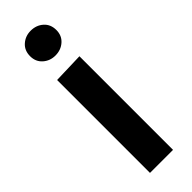

<svg xmlns="http://www.w3.org/2000/svg" viewBox="-249 -746 760 760"><g transform="rotate(-45 131.5 -366.0)"><path d="M131 -593Q101 -593 79.5 -612Q58 -631 58 -662Q58 -694 79.5 -713Q101 -732 131 -732Q162 -732 183.5 -713Q205 -694 205 -662Q205 -631 183.5 -612Q162 -593 131 -593ZM67 -520 196 -524V0H67Z"/></g></svg>

Font: Murecho Medium
Style: Regular
Weight: 500
Designer: Neil Summerour
Foundry: Positype
Version: Version 1.010; ttfautohint (v1.8.3)